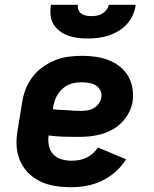

<svg xmlns="http://www.w3.org/2000/svg" viewBox="-20 -770 640 798"><path d="M277 8Q252 8 227 5.5Q202 3 178.5 -4Q155 -11 134.5 -23Q114 -35 97.5 -51.5Q81 -68 69.5 -89.5Q58 -111 53 -134.5Q48 -158 48.5 -183.5Q49 -209 54 -234L72 -344Q76 -372 86.5 -399Q97 -426 115 -450Q133 -474 158 -491.5Q183 -509 210 -520Q237 -531 265.5 -534.5Q294 -538 322 -538Q350 -538 378 -534Q406 -530 431.5 -520Q457 -510 478 -493.5Q499 -477 512.5 -454Q526 -431 530.5 -403Q535 -375 531 -347Q527 -323 515 -300.5Q503 -278 485 -260Q467 -242 444.5 -230Q422 -218 397.5 -211.5Q373 -205 349.5 -203Q326 -201 302 -201Q272 -201 241.5 -202Q211 -203 182 -207Q179 -185 183.5 -164Q188 -143 201.5 -128.5Q215 -114 235.5 -108Q256 -102 277 -102Q292 -102 307.5 -104.5Q323 -107 338 -114Q353 -121 365.5 -132Q378 -143 387 -157L504 -108Q486 -79 460 -56Q434 -33 403.5 -18.5Q373 -4 341 2Q309 8 277 8ZM315 -309Q328 -309 342 -311Q356 -313 368.5 -320Q381 -327 390 -339Q399 -351 401 -364Q404 -379 397.5 -393Q391 -407 379 -414.5Q367 -422 351.5 -425Q336 -428 321 -428Q307 -428 293 -426Q279 -424 265.5 -418Q252 -412 240.5 -402Q229 -392 221 -379.5Q213 -367 208.5 -353.5Q204 -340 201 -326L200 -316Q214 -314 228.5 -313.5Q243 -313 257.5 -312Q272 -311 286 -310Q300 -309 315 -309ZM345 -610Q324 -610 303 -612.5Q282 -615 263 -622Q244 -629 228 -641Q212 -653 202 -670Q192 -687 190 -708Q188 -729 192 -750H304Q302 -739 306 -729Q310 -719 318.5 -713Q327 -707 338 -705Q349 -703 360 -703Q372 -703 383 -705Q394 -707 404.5 -713Q415 -719 422.5 -729Q430 -739 432 -750H544Q541 -728 532 -707.5Q523 -687 507.5 -670Q492 -653 472 -641Q452 -629 430.5 -622Q409 -615 387.5 -612.5Q366 -610 345 -610Z"/></svg>

Font: Iosevka Curly XBdEx
Style: Italic
Weight: 800
Width: 7
Italic angle: -9°
Monospace: yes
Designer: Belleve Invis
Foundry: Belleve Invis
Version: Version 11.1.0; ttfautohint (v1.8.3)